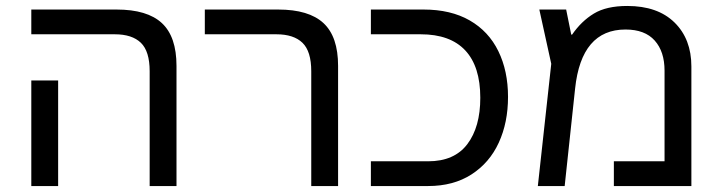

<svg xmlns="http://www.w3.org/2000/svg" viewBox="-20 -624 2419 644"><path d="M482 -385Q482 -452 452.5 -480.5Q423 -509 365 -509H85V-592H371Q474 -592 523 -546.5Q572 -501 572 -403V0H482ZM85 -354H175V0H85Z M1024 -385Q1024 -452 994.5 -480.5Q965 -509 907 -509H667V-592H913Q1016 -592 1065 -546.5Q1114 -501 1114 -403V0H1024Z M1224 -83H1416Q1504 -83 1547.5 -140.5Q1591 -198 1591 -296Q1591 -401 1540.5 -455Q1490 -509 1391 -509H1224V-592H1401Q1492 -592 1555.5 -555.5Q1619 -519 1651.5 -452.5Q1684 -386 1684 -299Q1684 -213 1653 -145.5Q1622 -78 1561.5 -39Q1501 0 1416 0H1224Z M2299 -401V0H2039V-83H2209V-387Q2209 -451 2176 -488Q2143 -525 2078 -525Q1930 -525 1909 -327L1874 0H1784L1829 -410L1789 -592H1879L1896 -508H1899Q1930 -553 1972 -578.5Q2014 -604 2084 -604Q2186 -604 2242.5 -548.5Q2299 -493 2299 -401Z"/></svg>

Font: Noto Sans Hebrew
Style: Regular
Weight: 400
Designer: Monotype Design Team
Foundry: Monotype Imaging Inc.
Version: Version 1.000